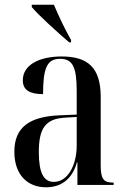

<svg xmlns="http://www.w3.org/2000/svg" viewBox="-20 -786 537 816"><path d="M274 -606H282V-616C255 -663 228 -721 209 -766H115V-756C144 -721 225 -648 274 -606ZM176 10C239 10 287 -24 307 -96H309V0H463V-10H461C421 -10 408 -24 408 -83V-374C408 -500 352 -546 242 -546C148 -546 77 -511 77 -445C77 -403 106 -386 163 -386C163 -497 180 -536 235 -536C290 -536 306 -500 306 -397V-299L235 -296C105 -291 41 -245 41 -141C41 -44 96 10 176 10ZM209 -13C166 -13 145 -50 145 -140C145 -239 172 -282 258 -286L306 -289V-168C306 -82 267 -13 209 -13Z"/></svg>

Font: Noto Serif Display Condensed Medium
Style: Regular
Weight: 500
Width: 3
Designer: Monotype Design Team
Foundry: Monotype Imaging Inc.
Version: Version 2.009